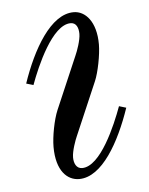

<svg xmlns="http://www.w3.org/2000/svg" viewBox="-41 -491 417 539"><g transform="rotate(-5 167.0 -222.0)"><path d="M36 -268 56 -262C75 -314 123 -426 175 -426C191 -426 197 -411 197 -394C197 -376 186 -346 181 -335L117 -186C106 -160 97 -113 97 -84C97 -16 128 12 161 12C226 12 278 -82 310 -176L290 -182C271 -130 224 -18 172 -18C156 -18 149 -33 149 -50C149 -68 160 -98 165 -109L229 -258C239 -281 249 -331 249 -360C249 -424 219 -456 186 -456C121 -456 68 -362 36 -268Z"/></g></svg>

Font: Old Standard
Style: Italic
Weight: 400
Italic angle: -15.2°
Designer: Alexey Kryukov <alexios@thessalonica.org.ru>
Version: Version 2.0